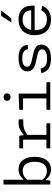

<svg xmlns="http://www.w3.org/2000/svg" viewBox="1123 -1965 854 3140"><g transform="rotate(-90 1550.0 -395.0)"><path d="M555 -254C555 -418.5 480.5 -519 353 -519C278.5 -519 225.5 -485 186 -438H180.5V-765H102V0H167.5L175 -69H186.5C222.5 -22.5 273.5 12 349 12C475 12 555 -85 555 -254ZM180.5 -126.5V-379.5C228.5 -432.5 274 -451 323.5 -451C421 -451 474 -383 474 -254C474 -121.5 417.5 -55.5 322 -55.5C272 -55.5 226.5 -73.5 180.5 -126.5Z M901 -507H694V-444H836V-63H694V0H1104V-63H914.5V-375C993 -434 1050.5 -442.5 1168.5 -442.5V-515C1153.5 -517.5 1138 -518.5 1120 -518.5C1028.5 -518.5 976 -489 920 -435.5H909Z M1324.5 0H1775.5V-63H1589V-507L1578.5 -517.5L1324.5 -507V-445.5H1511V-63H1324.5ZM1532.5 -649.5C1569 -649.5 1594 -671 1594 -706.5C1594 -742 1569 -763 1532.5 -763C1496.5 -763 1471.5 -742 1471.5 -706.5C1471.5 -671 1496.5 -649.5 1532.5 -649.5Z M2171.5 -519C2018.5 -519 1952.5 -460 1952.5 -372.5C1952.5 -288.5 2014 -252.5 2142 -227C2271 -201.5 2313 -184 2313 -136.5C2313 -92 2273.5 -52.5 2175 -52.5C2098.5 -52.5 2023.5 -58 1997 -158L1924.5 -147.5C1948 -27 2031.5 11.5 2172 11.5C2318 11.5 2390.5 -52 2390.5 -145C2390.5 -229.5 2333.5 -262.5 2187.5 -290C2068 -313 2028.5 -334 2028.5 -380C2028.5 -433.5 2082 -458 2165.5 -458C2258 -458 2308 -426 2315 -363L2386.5 -368C2380 -472 2302.5 -519 2171.5 -519Z M2545 -253.5C2545 -81 2647 12 2799 12C2915 12 2992 -43 3025 -132L2949.5 -146C2923 -83.5 2870.5 -54.5 2799 -54.5C2691 -54.5 2626 -120.5 2626 -253.5V-255.5H3027.5V-298.5C3027.5 -444 2943.5 -519 2801.5 -519C2645 -519 2545 -423 2545 -253.5ZM2752 -637 2860 -802.5H2947L2821 -637ZM2631 -312C2648 -402.5 2706.5 -452.5 2798.5 -452.5C2885 -452.5 2950 -410 2951 -312Z"/></g></svg>

Font: Monaspace Neon Light
Style: Regular
Weight: 300
Designer: Riley Cran & the Lettermatic Team
Foundry: Lettermatic
Version: Version 1.200 (Monaspace Neon)